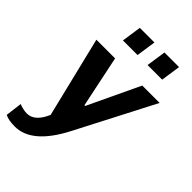

<svg xmlns="http://www.w3.org/2000/svg" viewBox="-276 -839 1125 1125"><g transform="rotate(45 287.0 -276.5)"><path d="M277 -190H283L435 -511H579L329 -28Q218 187 77 187Q24 187 -5 172L8 69Q19 74 37.5 78.5Q56 83 73 83Q137 83 177 -10L55 -511H210ZM289 -618H168L186 -740H307ZM493 -618H372L390 -740H511Z"/></g></svg>

Font: Chivo
Style: Bold Italic
Weight: 700
Italic angle: -8.05°
Designer: Hector Gatti
Foundry: Omnibus-Type
Version: Version 1.007